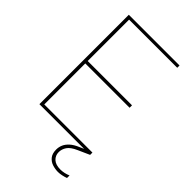

<svg xmlns="http://www.w3.org/2000/svg" viewBox="-266 -785 1063 1063"><g transform="rotate(45 265.5 -253.5)"><path d="M76 0V-700H473V-682H96V-358H443V-339H96V-18H473V0ZM414 193Q392 193 370 186Q348 179 333.5 161Q319 143 319 112Q319 93 326.5 75Q334 57 352 40.5Q370 24 401 11L462 -16L473 0L406 30Q367 47 353 68Q339 89 339 112Q339 139 358 156.5Q377 174 414 174Q428 174 444 170.5Q460 167 473 161V181Q460 186 443.5 189.5Q427 193 414 193Z"/></g></svg>

Font: DM Sans 20pt Thin
Style: Regular
Weight: 250
Version: Version 4.004;gftools[0.9.30]